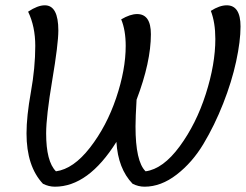

<svg xmlns="http://www.w3.org/2000/svg" viewBox="-20 -694 927 724"><path d="M113 -521Q113 -594 86 -650Q122 -674 149 -674Q200 -674 200 -579Q200 -528 177 -391.5Q154 -255 154 -191Q154 -85 191 -48Q257 -57 319.5 -137.5Q382 -218 418 -324.5Q454 -431 454 -521Q454 -580 437 -621Q471 -641 497 -641Q549 -641 549 -565Q549 -460 495 -318Q491 -252 491 -217Q491 -85 529 -48Q595 -57 657.5 -142Q720 -227 756 -339.5Q792 -452 792 -547Q792 -609 775 -653Q808 -674 835 -674Q887 -674 887 -594Q887 -539 870.5 -462.5Q854 -386 821.5 -303.5Q789 -221 747 -151Q705 -81 646 -35.5Q587 10 525 10Q502 10 480 -1Q425 -58 419 -159Q313 10 187 10Q164 10 142 -1Q80 -67 80 -191Q80 -255 96.5 -347Q113 -439 113 -521Z"/></svg>

Font: Overlock
Style: Italic
Weight: 400
Designer: Dario Muhafara
Foundry: Dario Manuel Muhafara
Version: Version 1.001